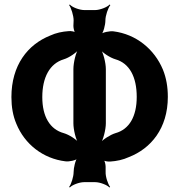

<svg xmlns="http://www.w3.org/2000/svg" viewBox="-20 -785 802 858"><path d="M451 -694C451 -715 463 -750 473 -762L470 -765C460 -753 426 -740 405 -740H357C335 -740 301 -753 292 -765L289 -762C298 -750 309 -715 309 -694L308 -669C308 -659 312 -641 318 -636L320 -639C315 -644 296 -647 288 -646C258 -644 230 -638 204 -626C104 -586 31 -494 31 -351C31 -307 38 -267 53 -232C90 -141 172 -76 273 -64C289 -62 319 -68 329 -78L327 -81C317 -71 309 -35 309 -16C309 5 298 39 289 50L292 53C301 42 334 29 356 29H405C427 29 460 42 469 53L472 50C463 39 451 5 452 -17V-40C452 -50 448 -68 442 -73L439 -70C445 -65 464 -62 472 -63C502 -65 530 -71 556 -83C654 -121 730 -211 730 -352C730 -397 723 -437 708 -474C670 -565 589 -632 487 -645C471 -647 439 -641 428 -631L431 -628C442 -638 451 -674 451 -694ZM169 -351C169 -439 202 -501 265 -520C289 -527 322 -550 335 -567L332 -569C319 -552 308 -505 308 -476V-234C308 -206 319 -159 332 -142L335 -144C322 -162 289 -183 265 -190C203 -207 169 -264 169 -351ZM591 -352C591 -265 558 -207 496 -190C473 -183 438 -161 426 -144L429 -142C441 -159 453 -206 453 -234V-476C453 -505 441 -552 428 -569L425 -567C438 -549 472 -527 496 -520C559 -502 591 -441 591 -352Z"/></svg>

Font: Asimov
Style: EdgeNar
Weight: 500
Designer: Google
Version: Version 2.000980: 2014